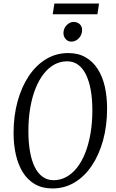

<svg xmlns="http://www.w3.org/2000/svg" viewBox="-20 -1052 654 1082"><path d="M276 10Q218.5 10 177 -14Q135.5 -38 109 -80.5Q82.5 -123 69.5 -179.8Q56.5 -236.5 56.5 -302Q56.5 -399 79.2 -481.2Q102 -563.5 143.2 -624.8Q184.5 -686 240.8 -719.5Q297 -753 364.5 -753Q421 -753 462.5 -729Q504 -705 531 -662.5Q558 -620 570.8 -563.5Q583.5 -507 583.5 -441Q583.5 -344 561 -261.8Q538.5 -179.5 497.2 -118.2Q456 -57 399.8 -23.5Q343.5 10 276 10ZM282 -36.5Q320 -36.5 353.2 -54.5Q386.5 -72.5 413.5 -106.5Q440.5 -140.5 459.8 -188.8Q479 -237 489.8 -298.2Q500.5 -359.5 500.5 -430.5Q500.5 -493 491.5 -543.8Q482.5 -594.5 464.8 -631Q447 -667.5 420.5 -687Q394 -706.5 358 -706.5Q320 -706.5 286.8 -688.5Q253.5 -670.5 226.8 -636.5Q200 -602.5 180.5 -554Q161 -505.5 150.5 -444.5Q140 -383.5 140 -312.5Q140 -250 148.8 -199.2Q157.5 -148.5 175.2 -112Q193 -75.5 219.8 -56Q246.5 -36.5 282 -36.5ZM382 -817.5Q369.5 -817.5 359.2 -824Q349 -830.5 343.2 -841.5Q337.5 -852.5 337.5 -866.5Q338.5 -893 356.2 -910.8Q374 -928.5 394 -928.5Q416 -928.5 429.8 -915.2Q443.5 -902 442.5 -881.5Q442 -855 424 -836.2Q406 -817.5 382 -817.5ZM286.5 -1032H538L529 -971.5H277Z"/></svg>

Font: Merriweather 24pt SemiCondensed Light
Style: Italic
Weight: 300
Width: 4
Italic angle: -7.8°
Designer: Eben Sorkin
Foundry: Eben Sorkin
Version: Version 2.101